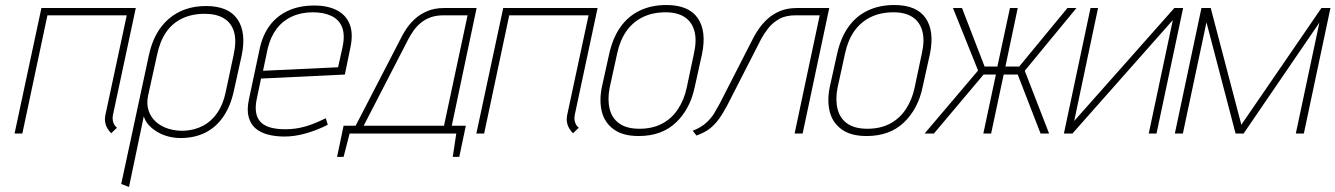

<svg xmlns="http://www.w3.org/2000/svg" viewBox="-20 -532 5321 765"><path d="M430 -74 521 -500H145L38 0H69L169 -471H485L401 -79Q397 -62 398.5 -49Q400 -36 404.5 -27Q409 -18 414 -11.5Q419 -5 423 -1L446 -23Q436 -31 431.5 -44Q427 -57 430 -74Z M912 -171 943 -311Q962 -403 926 -455.5Q890 -508 801 -508Q712 -508 652.5 -457Q593 -406 573 -311L463 201L494 213L553 -69Q558 -50 572.5 -34Q587 -18 607.5 -6Q628 6 651.5 12Q675 18 699 18Q755 18 798 -3.5Q841 -25 870 -67.5Q899 -110 912 -171ZM911 -314 879 -164Q869 -116 846 -82.5Q823 -49 789 -31Q755 -13 713 -11Q682 -10 653 -18.5Q624 -27 603 -45Q582 -63 572.5 -90Q563 -117 570 -151L606 -314Q617 -367 641.5 -403Q666 -439 705 -458Q744 -477 796 -477Q842 -477 872 -459Q902 -441 912.5 -405Q923 -369 911 -314Z M1002 -133 1020 -219 1354 -235 1376 -342Q1388 -398 1373.5 -435Q1359 -472 1322.5 -491Q1286 -510 1232 -510Q1174 -510 1129.5 -490Q1085 -470 1056 -432Q1027 -394 1015 -339L972 -137Q963 -95 970.5 -66.5Q978 -38 997.5 -21Q1017 -4 1047 4Q1077 12 1114 12Q1154 12 1198.5 -0.5Q1243 -13 1286 -35L1278 -61Q1232 -38 1194.5 -27.5Q1157 -17 1117 -17Q1087 -17 1063 -22.5Q1039 -28 1023 -41.5Q1007 -55 1001.5 -78Q996 -101 1002 -133ZM1345 -345 1327 -264 1028 -250 1047 -340Q1058 -385 1082 -417Q1106 -449 1143 -466Q1180 -483 1226 -483Q1270 -483 1300.5 -468.5Q1331 -454 1343 -423.5Q1355 -393 1345 -345Z M1780 -31 1879 -500H1749Q1711 -500 1682 -487.5Q1653 -475 1632.5 -456Q1612 -437 1598.5 -416.5Q1585 -396 1577 -379L1397 -31H1349L1323 93H1349L1373 0H1798L1784 93H1810L1836 -31ZM1429 -31 1608 -378Q1616 -393 1627.5 -409.5Q1639 -426 1655.5 -440Q1672 -454 1694.5 -462.5Q1717 -471 1748 -471H1843L1749 -31Z M2270 -74 2361 -500H1985L1878 0H1909L2009 -471H2325L2241 -79Q2237 -62 2238.5 -49Q2240 -36 2244.5 -27Q2249 -18 2254 -11.5Q2259 -5 2263 -1L2286 -23Q2276 -31 2271.5 -44Q2267 -57 2270 -74Z M2748 -185 2777 -316Q2796 -408 2760 -460Q2724 -512 2635 -512Q2575 -512 2528.5 -489.5Q2482 -467 2451.5 -423.5Q2421 -380 2407 -316L2378 -185Q2367 -131 2378 -87Q2389 -43 2425.5 -16.5Q2462 10 2525 10Q2617 10 2673.5 -44Q2730 -98 2748 -185ZM2745 -319 2716 -182Q2706 -135 2681.5 -97.5Q2657 -60 2618.5 -39.5Q2580 -19 2528 -19Q2477 -19 2447.5 -40Q2418 -61 2409 -98.5Q2400 -136 2409 -182L2439 -319Q2450 -371 2475.5 -407.5Q2501 -444 2540.5 -463.5Q2580 -483 2632 -483Q2678 -483 2707 -464.5Q2736 -446 2746.5 -409.5Q2757 -373 2745 -319Z M3155 -500Q3116 -500 3087 -487.5Q3058 -475 3037.5 -456Q3017 -437 3003 -416.5Q2989 -396 2981 -380L2848 -120Q2839 -103 2826.5 -82Q2814 -61 2793.5 -42.5Q2773 -24 2740 -11L2755 8Q2786 -3 2806.5 -18.5Q2827 -34 2843.5 -56.5Q2860 -79 2878 -113L3014 -379Q3025 -399 3041.5 -420Q3058 -441 3084 -456Q3110 -471 3150 -471H3246L3146 0H3178L3284 -500Z M3656 -185 3685 -316Q3704 -408 3668 -460Q3632 -512 3543 -512Q3483 -512 3436.5 -489.5Q3390 -467 3359.5 -423.5Q3329 -380 3315 -316L3286 -185Q3275 -131 3286 -87Q3297 -43 3333.5 -16.5Q3370 10 3433 10Q3525 10 3581.5 -44Q3638 -98 3656 -185ZM3653 -319 3624 -182Q3614 -135 3589.5 -97.5Q3565 -60 3526.5 -39.5Q3488 -19 3436 -19Q3385 -19 3355.5 -40Q3326 -61 3317 -98.5Q3308 -136 3317 -182L3347 -319Q3358 -371 3383.5 -407.5Q3409 -444 3448.5 -463.5Q3488 -483 3540 -483Q3586 -483 3615 -464.5Q3644 -446 3654.5 -409.5Q3665 -373 3653 -319Z M4269 -500H4233L4041 -267H3986L4035 -500H4004L3954 -267H3903L3813 -500H3777L3877 -251L3664 0H3701L3899 -235H3948L3898 0H3929L3979 -235H4035L4126 0H4160L4063 -250Z M4355 -500H4325L4219 0H4253L4653 -452L4557 0H4588L4694 -500H4659L4260 -50Z M5245 -500 4926 -35 4804 -500H4767L4661 0H4693L4787 -443L4903 0H4935L5237 -442L5143 0H5175L5281 -500Z"/></svg>

Font: Advent Pro ExtraLight
Style: Italic
Weight: 250
Italic angle: -12°
Version: Version 3.000